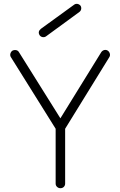

<svg xmlns="http://www.w3.org/2000/svg" viewBox="-20 -978 633 1011"><path d="M298 13Q288 13 280.5 6Q273 -1 273 -11V-300L38 -676Q32 -685 34.5 -695Q37 -705 45 -711Q55 -716 65 -714Q75 -712 80 -703L298 -355L513 -703Q519 -712 529 -714.5Q539 -717 548 -711Q556 -705 558.5 -695Q561 -685 555 -676L323 -300V-11Q323 -1 316 6Q309 13 298 13ZM223 -787Q215 -781 205 -782.5Q195 -784 189 -792Q177 -811 195 -826L370 -953Q378 -959 387.5 -957.5Q397 -956 404 -948Q409 -940 407.5 -930.5Q406 -921 398 -915Z"/></svg>

Font: Zen Kurenaido
Style: ARC
Weight: 400
Designer: Yoshimichi Ohira
Foundry: Positype
Version: Version 1.001